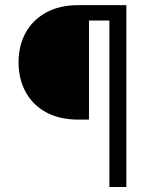

<svg xmlns="http://www.w3.org/2000/svg" viewBox="-20 -748 618 768"><path d="M481.4 -666H335.9V-269.5H294.9Q217.3 -269.5 163.6 -299.3Q109.9 -329.1 82 -381.1Q54.2 -433.1 54.2 -499Q54.2 -564.5 82 -616Q109.9 -667.5 163.6 -697.5Q217.3 -727.5 294.9 -727.5H481.4ZM417.5 0V-727.5H485.4V0Z"/></svg>

Font: Inter 17pt Light
Style: Regular
Weight: 300
Version: Version 4.001;git-66647c0bb